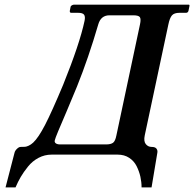

<svg xmlns="http://www.w3.org/2000/svg" viewBox="-20 -666 836 827"><path d="M123 -51.8Q145.5 -72.8 174.3 -128.4Q203.1 -184.1 252 -300.8Q323.2 -477.1 344.2 -576.2Q348.1 -594.7 342 -602.8Q335.9 -610.8 316.9 -610.8H287.1Q279.3 -610.8 280.8 -620.1L284.2 -637.2Q284.7 -640.1 289.6 -643.1Q294.4 -646 299.3 -646H792.5Q797.4 -646 795.9 -639.2L792 -620.1Q790 -611.3 781.7 -610.8H752.9Q730 -610.8 720.5 -599.6Q710.9 -588.4 705.1 -560.1L603.5 -83Q598.1 -57.6 607.9 -45.4Q617.7 -33.2 633.1 -33.2Q648.4 -33.2 654.1 -25.6Q659.7 -18.1 657.7 -7.8L632.8 141.1H589.8Q589.8 118.2 584.7 95.2Q579.6 72.3 568.6 50Q557.6 27.8 536.6 13.9Q515.6 0 486.8 0H202.1Q172.4 0 146 13.9Q119.6 27.8 100.6 51.5Q81.5 75.2 69.3 96.2Q57.1 117.2 46.9 141.1H3.9L42.5 -7.8Q44.4 -16.6 53 -24.9Q61.5 -33.2 68.8 -33.2Q81.5 -33.2 87.9 -33.7Q94.2 -34.2 103.8 -38.6Q113.3 -43 123 -51.8ZM553.7 -600.1H451.7Q414.6 -600.1 403.3 -561Q361.3 -417 311.5 -293Q292.5 -246.1 268.1 -189Q243.7 -131.8 230.7 -101.1Q217.8 -70.3 215.8 -61Q214.4 -55.2 217.5 -51.3Q220.7 -47.4 226.1 -45.7Q231.4 -43.9 239.3 -43.9H436.5Q457 -43.9 466.8 -51Q476.6 -58.1 481.4 -83L583 -561Q587.9 -584 582.5 -592Q577.1 -600.1 553.7 -600.1Z"/></svg>

Font: Linux Libertine Slanted
Style: Semibold Slanted
Weight: 600
Designer: Philipp H. Poll
Foundry: Philipp H. Poll
Version: Version 5.1.1